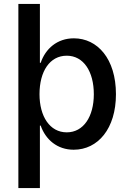

<svg xmlns="http://www.w3.org/2000/svg" viewBox="-20 -748 653 972"><path d="M353 10C476 10 567 -97 567 -271C567 -451 473 -554 354 -554C269 -554 210 -501 186 -430H182V-728H73V204H182V-112H186C211 -41 270 10 353 10ZM180 -271C180 -387 232 -466 318 -466C403 -466 455 -386 455 -271C455 -158 403 -78 318 -78C232 -78 180 -159 180 -271Z"/></svg>

Font: Wafeq Medium
Style: Regular
Weight: 500
Designer: Rasmus Andersson & Azza Alameddine
Foundry: Google & TypeTogether
Version: Version 3.000;January 28, 2025;FontCreator 15.0.0.3014 64-bi